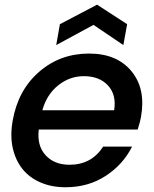

<svg xmlns="http://www.w3.org/2000/svg" viewBox="-20 -788 657 817"><path d="M336.9 -463.9Q276.4 -463.9 227.5 -424.8Q178.7 -385.7 160.2 -318.8H465.8Q476.1 -385.3 439.2 -424.6Q402.3 -463.9 336.9 -463.9ZM542 -164.1Q503.9 -87.9 429.7 -39.6Q355.5 8.8 258.8 8.8Q199.7 8.8 152.6 -11.5Q105.5 -31.7 75.7 -68.8Q45.9 -106 34.2 -158.4Q22.5 -210.9 34.2 -275.9Q57.1 -404.8 146.5 -482.4Q235.8 -560.1 358.9 -560.1Q477.1 -560.1 539.1 -485.4Q601.1 -410.6 580.1 -291Q577.1 -272.5 565.9 -236.8H145Q136.7 -168.5 173.8 -127.7Q210.9 -86.9 275.9 -86.9Q369.1 -86.9 418.9 -164.1ZM521 -685.1 504.9 -596.2 377.9 -682.1 219.2 -596.2 234.9 -685.1 393.1 -768.1Z"/></svg>

Font: Poppins Medium
Style: Italic
Weight: 500
Italic angle: -10°
Designer: Ninad Kale (Devanagari), Jonny Pinhorn (Latin)
Foundry: Indian Type Foundry
Version: Version 3.200;PS 1.000;hotconv 16.6.54;makeotf.lib2.5.65590